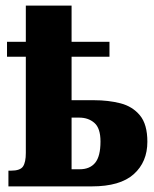

<svg xmlns="http://www.w3.org/2000/svg" viewBox="-20 -664 548 684"><path d="M10 0V-56H19Q52 -56 62 -71Q72 -86 72 -119V-462H5V-515H72V-644H235V-515H370V-462H235V-307H315Q366 -307 409 -296Q452 -285 478.5 -253Q505 -221 505 -159Q505 -87 456.5 -43.5Q408 0 307 0ZM264 -61Q300 -61 319 -84Q338 -107 338 -160Q338 -207 316.5 -226Q295 -245 262 -245H235V-61Z"/></svg>

Font: Noto Serif ExtraCondensed Black
Style: Regular
Weight: 900
Width: 2
Designer: Monotype Design Team
Foundry: Monotype Imaging Inc.
Version: Version 2.015; ttfautohint (v1.8.4.7-5d5b)